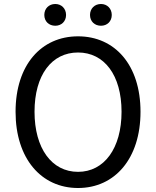

<svg xmlns="http://www.w3.org/2000/svg" viewBox="-20 -929 782 962"><path d="M371 13C555 13 684 -134 684 -369C684 -604 555 -747 371 -747C187 -747 58 -604 58 -369C58 -134 187 13 371 13ZM371 -68C239 -68 153 -186 153 -369C153 -553 239 -666 371 -666C502 -666 589 -553 589 -369C589 -186 502 -68 371 -68ZM257 -800C288 -800 311 -822 311 -854C311 -886 288 -909 257 -909C225 -909 202 -886 202 -854C202 -822 225 -800 257 -800ZM486 -800C517 -800 540 -822 540 -854C540 -886 517 -909 486 -909C454 -909 431 -886 431 -854C431 -822 454 -800 486 -800Z"/></svg>

Font: Source Han Sans HK
Style: Regular
Weight: 400
Designer: Ryoko NISHIZUKA 西塚涼子 (kana, bopomofo & ideographs); Paul D. Hunt (Latin, Greek & Cyrillic); Sandoll Communications 산돌커뮤니
Foundry: Adobe
Version: Version 2.000;hotconv 1.0.107;makeotfexe 2.5.65593